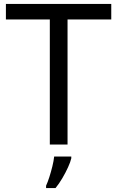

<svg xmlns="http://www.w3.org/2000/svg" viewBox="-20 -734 596 975"><path d="M323 0H233V-635H10V-714H545V-635H323ZM342 70Q338 88 325.5 115.5Q313 143 296.5 171Q280 199 262 221H214V209Q222 192 230.5 165.5Q239 139 246 110.5Q253 82 255 61H342Z"/></svg>

Font: Noto Sans Myanmar
Style: Regular
Weight: 400
Designer: Monotype Design Team
Foundry: Monotype Imaging Inc.
Version: Version 2.107